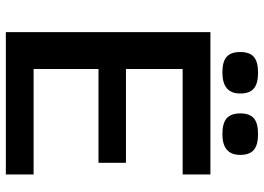

<svg xmlns="http://www.w3.org/2000/svg" viewBox="-143 -760 903 657"><g transform="rotate(90 308.5 -431.5)"><path d="M577 -605H216V-411H537V-317H216V-95H577V0H90V-700H577ZM229 -863Q266 -863 283 -848.5Q300 -834 300 -802Q300 -741 228 -741Q191 -741 174.5 -755.5Q158 -770 158 -802Q158 -834 174.5 -848.5Q191 -863 229 -863ZM439 -863Q476 -863 493 -848.5Q510 -834 510 -802Q510 -741 439 -741Q402 -741 385 -755.5Q368 -770 368 -802Q368 -834 384.5 -848.5Q401 -863 439 -863Z"/></g></svg>

Font: Fivo Sans Med
Style: Regular
Weight: 450
Designer: Alexander Slobzheninov
Foundry: Alexander Slobzheninov
Version: 1.0